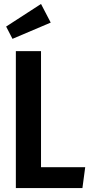

<svg xmlns="http://www.w3.org/2000/svg" viewBox="-20 -949 457 969"><path d="M187 -691V-105H410L396 0H60V-691ZM187 -929 236 -835 43 -753 11 -815Z"/></svg>

Font: Fira Sans Extra Condensed Medium
Style: Regular
Weight: 500
Width: 1
Designer: Carrois Corporate & Edenspiekermann AG
Foundry: Carrois Corporate GbR & Edenspiekermann AG
Version: Version 4.203